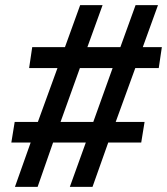

<svg xmlns="http://www.w3.org/2000/svg" viewBox="-20 -725 648 745"><path d="M38 0 99 -172H24L37 -252H127L203 -461H93L105 -542H232L291 -705H378L319 -542H447L506 -705H593L534 -542H608L596 -461H505L429 -252H541L528 -172H400L339 0H251L313 -172H186L126 0ZM215 -252H342L417 -461H290Z"/></svg>

Font: Mulish ExtraLight
Style: Italic
Weight: 200
Italic angle: -9°
Designer: Vernon Adams
Foundry: Vernon Adams
Version: Version 3.603